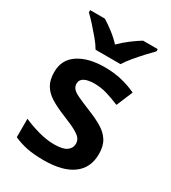

<svg xmlns="http://www.w3.org/2000/svg" viewBox="-188 -864 868 972"><g transform="rotate(30 245.5 -378.0)"><path d="M451 -157Q451 -76 392.5 -33Q334 10 224 10Q167 10 126.5 2Q86 -6 48 -23V-131Q88 -113 137 -99.5Q186 -86 228 -86Q280 -86 302 -102Q324 -118 324 -144Q324 -160 315.5 -172.5Q307 -185 281 -200Q255 -215 202 -236Q150 -257 116 -278Q82 -299 64.5 -329Q47 -359 47 -404Q47 -477 105 -515Q163 -553 258 -553Q308 -553 353 -543Q398 -533 443 -512L403 -417Q365 -433 328.5 -444Q292 -455 255 -455Q215 -455 194.5 -443.5Q174 -432 174 -410Q174 -394 184 -381.5Q194 -369 220.5 -356.5Q247 -344 296 -324Q344 -305 378.5 -284.5Q413 -264 432 -234Q451 -204 451 -157ZM172 -606Q159 -629 136.5 -656Q114 -683 90.5 -709Q67 -735 48 -753V-766H134Q160 -750 189.5 -727.5Q219 -705 244 -678Q271 -705 301 -727.5Q331 -750 357 -766H443V-753Q425 -735 401 -709Q377 -683 354.5 -656Q332 -629 318 -606Z"/></g></svg>

Font: Noto Sans NKo Unjoined SemiBold
Style: Regular
Weight: 600
Designer: Monotype Design Team
Foundry: Monotype Imaging Inc.
Version: Version 2.004